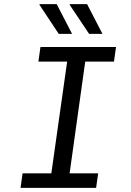

<svg xmlns="http://www.w3.org/2000/svg" viewBox="-20 -915 640 935"><path d="M80 0 90 -71H230L307 -615H167L177 -686H545L535 -615H395L319 -71H458L448 0ZM414 -750 319 -892 321 -895H404L479 -750ZM266 -750 172 -892 173 -895H256L331 -750Z"/></svg>

Font: Chivo Mono Medium Light
Style: Italic
Weight: 300
Italic angle: -8.05°
Monospace: yes
Version: Version 1.008